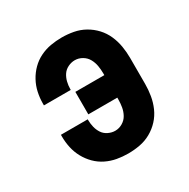

<svg xmlns="http://www.w3.org/2000/svg" viewBox="-128 -644 756 769"><g transform="rotate(-30 250.0 -260.0)"><path d="M253 8Q227 8 201.5 3.5Q176 -1 152.5 -12.5Q129 -24 110.5 -42.5Q92 -61 79.5 -84Q67 -107 61.5 -132.5Q56 -158 56 -184V-192H180V-188Q180 -172 184 -155.5Q188 -139 197 -125.5Q206 -112 221.5 -104.5Q237 -97 253 -97Q271 -97 287 -106.5Q303 -116 311.5 -131.5Q320 -147 323 -164.5Q326 -182 326 -200V-208H192V-312H326V-320Q326 -338 323 -355.5Q320 -373 311.5 -388.5Q303 -404 287 -413.5Q271 -423 253 -423Q237 -423 221.5 -415.5Q206 -408 197 -394.5Q188 -381 184 -364.5Q180 -348 180 -332V-328H56V-336Q56 -362 61.5 -387.5Q67 -413 79.5 -436Q92 -459 110.5 -477.5Q129 -496 152.5 -507.5Q176 -519 201.5 -523.5Q227 -528 253 -528Q280 -528 307 -523Q334 -518 358 -504.5Q382 -491 400.5 -471Q419 -451 430 -426Q441 -401 445.5 -374Q450 -347 450 -320V-200Q450 -173 445.5 -146Q441 -119 430 -94Q419 -69 400.5 -49Q382 -29 358 -15.5Q334 -2 307 3Q280 8 253 8Z"/></g></svg>

Font: Iosevka Term Curly Extrabold
Style: Regular
Weight: 800
Designer: Belleve Invis
Foundry: Belleve Invis
Version: Version 32.3.0